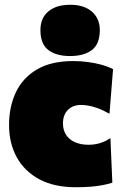

<svg xmlns="http://www.w3.org/2000/svg" viewBox="-20 -773 514 805"><path d="M297 12Q207.5 12 145.2 -21.2Q83 -54.5 50.5 -113.2Q18 -172 18 -249Q18 -326.5 47 -387Q76 -447.5 135.5 -482.2Q195 -517 287 -517Q317.5 -517 348 -513Q378.5 -509 405.8 -501.5Q433 -494 454 -483L439 -296Q410 -312.5 387.5 -320.2Q365 -328 348.2 -330.5Q331.5 -333 320 -333Q285.5 -333 264.8 -312.2Q244 -291.5 244 -256Q244 -228 257 -207.8Q270 -187.5 294.2 -176.8Q318.5 -166 352 -166Q368 -166 383.5 -169Q399 -172 414 -178.2Q429 -184.5 443 -194L451 -7Q432.5 -1 410.2 3.2Q388 7.5 360.2 9.8Q332.5 12 297 12ZM273.5 -538Q216 -538 182.8 -563.2Q149.5 -588.5 149.5 -647Q149.5 -697.5 182.8 -725.2Q216 -753 274.5 -753Q332.5 -753 365.5 -724Q398.5 -695 398.5 -647Q398.5 -588.5 365.2 -563.2Q332 -538 273.5 -538Z"/></svg>

Font: Commissioner Thin Black
Style: Regular
Weight: 900
Version: Version 1.000